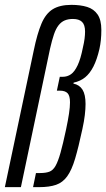

<svg xmlns="http://www.w3.org/2000/svg" viewBox="-21 -770 437 790"><path d="M-1 0 118 -563Q132 -631 149.5 -672.5Q167 -714 196 -732Q225 -750 273 -750Q310 -750 337.5 -741.5Q365 -733 380.5 -710.5Q396 -688 396 -647Q396 -625 394 -605.5Q392 -586 388 -568Q378 -525 363.5 -496.5Q349 -468 329.5 -452Q310 -436 282 -430L281 -426Q306 -421 318.5 -401Q331 -381 331 -342Q331 -322 328 -296.5Q325 -271 318 -239Q302 -164 288 -117Q274 -70 255.5 -44.5Q237 -19 209.5 -9.5Q182 0 140 0H115L127 -58H144Q167 -58 182 -63.5Q197 -69 207.5 -87.5Q218 -106 228 -141.5Q238 -177 251 -238Q259 -276 263 -303Q267 -330 267 -349Q267 -376 257 -386.5Q247 -397 225 -397H213L225 -454H237Q256 -454 271 -464.5Q286 -475 298.5 -501.5Q311 -528 320 -574Q325 -595 327 -611Q329 -627 329 -640Q329 -668 316.5 -680Q304 -692 279 -692Q260 -692 245.5 -686Q231 -680 220 -666Q209 -652 201 -628.5Q193 -605 185 -570L65 0Z"/></svg>

Font: Saira UltraCondensed Medium
Style: Italic
Weight: 500
Width: 1
Italic angle: -12°
Designer: Hector Gatti with collaboration of the Omnibus-Type team
Foundry: Omnibus-Type
Version: Version 1.101